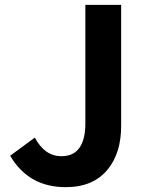

<svg xmlns="http://www.w3.org/2000/svg" viewBox="-20 -760 608 794"><path d="M22 -116 124 -191Q165 -114 234 -114Q333 -114 333 -251V-740H481V-239Q481 -128 426 -60Q366 14 252 14Q98 14 22 -116Z"/></svg>

Font: KaiGen Gothic SC Bold
Style: Bold
Weight: 700
Designer: Ryoko NISHIZUKA Ë•øÂ°öÊ∂ºÂ≠ê (kana & ideographs); Paul D. Hunt (Latin, Greek & Cyrillic); Wenlong ZHANG Âº†ÊñáÈæô (bopom
Version: Version 1.001 October 10, 2014